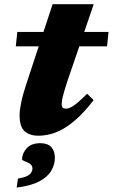

<svg xmlns="http://www.w3.org/2000/svg" viewBox="-20 -612 522 887"><path d="M53 -398 60 -464.5H481.5L474.5 -398ZM293 -242Q280.5 -204 274.5 -182.2Q268.5 -160.5 266.8 -149Q265 -137.5 265 -130.5Q265 -118.5 270.2 -114.2Q275.5 -110 285.5 -110Q294.5 -110 307 -116Q319.5 -122 337.5 -137Q355.5 -152 382.5 -179L412.5 -149.5Q373 -98 337.5 -65.8Q302 -33.5 270.5 -16Q239 1.5 210.8 8.2Q182.5 15 157.5 15Q116.5 15 93.5 -6Q70.5 -27 70.5 -79.5Q70.5 -103 78 -139.2Q85.5 -175.5 101.5 -223.5L223 -592.5H413ZM82 124Q82 96.5 103.2 73Q124.5 49.5 166.5 49.5Q200 49.5 216.8 67.5Q233.5 85.5 233.5 117.5Q233.5 148 217 176.5Q200.5 205 161.8 225.8Q123 246.5 57 254.5L63 213Q90.5 208.5 104.8 201.2Q119 194 124.5 185Q130 176 130 167.5Q130 152 118 144.5Q106 137 94 132.8Q82 128.5 82 124Z"/></svg>

Font: Newsreader ExtraBold
Style: Italic
Weight: 800
Italic angle: -17°
Designer: Hugues Gentile
Foundry: Production Type
Version: Version 1.003